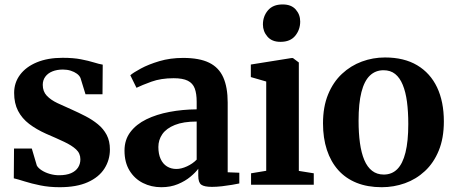

<svg xmlns="http://www.w3.org/2000/svg" viewBox="-20 -810 1992 842"><path d="M241.5 11Q196 11 156.8 3Q117.5 -5 87.8 -14.5Q58 -24 40.5 -28L41.5 -158.5H119.5L141.5 -84Q147.5 -73 163 -63Q178.5 -53 198.8 -47.2Q219 -41.5 238.5 -41.5Q271 -41.5 291.5 -50.5Q312 -59.5 322.2 -75.2Q332.5 -91 332.5 -111.5Q332.5 -137.5 313.5 -155Q294.5 -172.5 261 -188.2Q227.5 -204 182 -223.5Q139.5 -242.5 108 -266.5Q76.5 -290.5 59.2 -323.8Q42 -357 42 -402.5Q42 -447.5 68 -482.2Q94 -517 141.8 -536.8Q189.5 -556.5 254.5 -556.5Q301.5 -556.5 335 -550Q368.5 -543.5 391.8 -536.2Q415 -529 430.5 -526.5L429.5 -396.5H355L333 -468Q328.5 -478.5 317.2 -486.8Q306 -495 290.2 -500Q274.5 -505 256 -505Q230 -505 210 -497Q190 -489 178.8 -473.8Q167.5 -458.5 167.5 -438Q167.5 -409 185.2 -390.2Q203 -371.5 232 -357.8Q261 -344 293.5 -330Q325 -316 355 -300.5Q385 -285 409.2 -265.2Q433.5 -245.5 447.8 -218.5Q462 -191.5 462 -154.5Q462 -108.5 438 -70.8Q414 -33 365 -11Q316 11 241.5 11Z M687.5 11Q643.5 11 606.8 -7.5Q570 -26 548 -62Q526 -98 526 -149.5Q526 -197 551.8 -231Q577.5 -265 622 -286.8Q666.5 -308.5 723.2 -319.2Q780 -330 842.5 -330.5V-364Q842.5 -399.5 834 -422.2Q825.5 -445 803.5 -456Q781.5 -467 741.5 -467Q686 -467 644 -451.8Q602 -436.5 578.5 -425L551.5 -480Q564.5 -491.5 597.8 -509.5Q631 -527.5 678.8 -541.8Q726.5 -556 783 -556Q854.5 -556 897.2 -535Q940 -514 959.2 -470.5Q978.5 -427 978.5 -360V-54.5L1029.5 -52.5V-5.5Q1018.5 -3 997.8 0.5Q977 4 953.5 6.8Q930 9.5 909.5 9.5Q876 9.5 862.8 0Q849.5 -9.5 849.5 -39.5V-70Q838 -54 815.2 -35Q792.5 -16 760.2 -2.5Q728 11 687.5 11ZM753.5 -69Q775 -69 800 -80.5Q825 -92 842.5 -110V-277Q784 -277 746.8 -262Q709.5 -247 692 -221.8Q674.5 -196.5 674.5 -165.5Q674.5 -134.5 684.5 -112.8Q694.5 -91 712.5 -80Q730.5 -69 753.5 -69Z M1081 0V-50L1147.5 -61V-452.5L1080 -472V-527L1258.5 -555.5H1264.5L1290.5 -536V-60.5L1356 -50V0ZM1209.5 -626.5Q1172.5 -626.5 1152.8 -649.5Q1133 -672.5 1133 -702.5Q1133 -738.5 1155 -764.5Q1177 -790.5 1219 -790.5H1220Q1257.5 -790.5 1277 -768.2Q1296.5 -746 1296.5 -715.5Q1296.5 -680 1274.8 -653.2Q1253 -626.5 1210.5 -626.5Z M1396.5 -269Q1396.5 -341.5 1418.8 -395.8Q1441 -450 1479.5 -486Q1518 -522 1566.8 -540Q1615.5 -558 1668.5 -558Q1752 -558 1809.5 -523.8Q1867 -489.5 1896.8 -426.8Q1926.5 -364 1926.5 -277.5Q1926.5 -204 1904.2 -149.8Q1882 -95.5 1843.5 -59.8Q1805 -24 1756 -6.5Q1707 11 1654 11Q1592 11 1544 -8.2Q1496 -27.5 1463.2 -64.2Q1430.5 -101 1413.5 -152.8Q1396.5 -204.5 1396.5 -269ZM1663 -44.5Q1698.5 -44.5 1722.2 -68.2Q1746 -92 1758.2 -141.2Q1770.5 -190.5 1770.5 -266Q1770.5 -320 1764.8 -363.5Q1759 -407 1746.2 -438Q1733.5 -469 1713 -485.5Q1692.5 -502 1662 -502Q1626.5 -502 1602 -478.5Q1577.5 -455 1565 -406Q1552.5 -357 1552.5 -280.5Q1552.5 -226.5 1558.5 -183Q1564.5 -139.5 1577.5 -108.5Q1590.5 -77.5 1611.8 -61Q1633 -44.5 1663 -44.5Z"/></svg>

Font: Merriweather 48pt
Style: Bold
Weight: 700
Version: Version 2.100